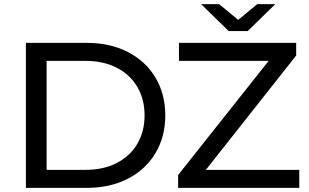

<svg xmlns="http://www.w3.org/2000/svg" viewBox="-20 -907 1494 927"><path d="M105 -700V0H400C474 0 539.7 -14.7 597 -44C654.3 -73.3 698.8 -114.5 730.5 -167.5C762.2 -220.5 778 -281.3 778 -350C778 -418.7 762.2 -479.5 730.5 -532.5C698.8 -585.5 654.3 -626.7 597 -656C539.7 -685.3 474 -700 400 -700ZM394 -87H205V-613H394C450.7 -613 500.5 -602 543.5 -580C586.5 -558 619.7 -527.2 643 -487.5C666.3 -447.8 678 -402 678 -350C678 -298 666.3 -252.2 643 -212.5C619.7 -172.8 586.5 -142 543.5 -120C500.5 -98 450.7 -87 394 -87ZM840 -62V0H1425V-87H974L1410 -639V-700H844V-613H1277ZM1309 -887H1222L1130 -811L1038 -887H951L1084 -757H1176Z"/></svg>

Font: ICO Headline
Style: Regular
Weight: 500
Designer: Julieta Ulanovsky
Foundry: Julieta Ulanovsky
Version: Version 7.200